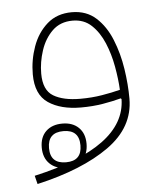

<svg xmlns="http://www.w3.org/2000/svg" viewBox="-46 -366 557 665"><g transform="rotate(-5 232.5 -33.5)"><path d="M161.6 56.2Q197.3 56.2 218.3 76.7Q239.3 97.2 239.3 132.8Q239.3 168.5 218.5 189.2Q197.8 210 161.6 210Q126 210 104.7 189.2Q83.5 168.5 83.5 132.8Q83.5 96.7 104.7 76.4Q126 56.2 161.6 56.2ZM163.1 82.5Q108.4 82.5 108.4 136.7Q108.4 190.9 163.1 190.9Q217.8 190.9 217.8 136.7Q217.8 82.5 163.1 82.5ZM373.5 -10.3 371.1 -13.2Q341.8 -5.4 306.9 0.5Q272 6.3 231.4 6.3Q161.1 6.3 117.9 -22.9Q74.7 -52.2 74.7 -122.6Q74.7 -171.9 91.3 -218.5Q107.9 -265.1 142.1 -295.2Q176.3 -325.2 228 -325.2Q278.3 -325.2 311.8 -294.9Q345.2 -264.6 364.7 -216.3Q384.3 -168 392.6 -113.3Q400.9 -58.6 400.9 -9.8Q400.9 89.8 308.6 155.5Q216.3 221.2 58.1 257.3L50.8 228Q370.6 156.2 373.5 -10.3ZM370.6 -43Q368.7 -80.6 360.8 -124.3Q353 -168 336.7 -207Q320.3 -246.1 293.9 -271Q267.6 -295.9 228 -295.9Q185.1 -295.9 157.7 -269.3Q130.4 -242.7 117.2 -202.6Q104 -162.6 104 -122.6Q104 -64.9 138.2 -44.4Q172.4 -23.9 231.4 -23.9Q272 -23.9 307.1 -29.8Q342.3 -35.6 370.6 -43Z"/></g></svg>

Font: Estedad-FD Thin
Style: Regular
Weight: 100
Designer: Amin Abedi
Version: Version 7.3